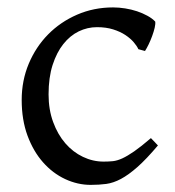

<svg xmlns="http://www.w3.org/2000/svg" viewBox="-20 -489 477 523"><path d="M410.2 -92.8Q378.4 -55.2 354.2 -33.9Q330.1 -12.7 309.6 -1.7Q289.1 9.3 269.5 12Q250 14.6 227.1 14.6Q191.4 14.6 157.5 -1.2Q123.5 -17.1 97.2 -46.9Q70.8 -76.7 54.9 -119.6Q39.1 -162.6 39.1 -216.8Q39.1 -269.5 58.3 -315.4Q77.6 -361.3 111.1 -395.3Q144.5 -429.2 189.9 -449Q235.4 -468.8 288.1 -468.8Q304.2 -468.8 321 -466.1Q337.9 -463.4 353.3 -458.3Q368.7 -453.1 381.6 -446Q394.5 -439 402.8 -430.2Q403.8 -424.3 401.4 -413.6Q398.9 -402.8 394.5 -390.9Q390.1 -378.9 384.8 -367.9Q379.4 -356.9 375 -350.1L356.9 -355Q353 -363.8 344.2 -374Q335.4 -384.3 321.5 -393.6Q307.6 -402.8 288.3 -408.9Q269 -415 244.1 -415Q218.3 -415 194.6 -403.6Q170.9 -392.1 152.6 -369.1Q134.3 -346.2 123.3 -312Q112.3 -277.8 112.3 -231.9Q112.3 -190.4 124.8 -156.5Q137.2 -122.6 158 -98.6Q178.7 -74.7 205.8 -61.8Q232.9 -48.8 262.2 -48.8Q275.9 -48.8 287.6 -50Q299.3 -51.3 313.2 -57.6Q327.1 -64 345.5 -76.7Q363.8 -89.4 391.1 -112.8Z"/></svg>

Font: Gentium Plus APac
Style: Regular
Weight: 400
Designer: J. Victor Gaultney, Annie Olsen, Iska Routamaa, Becca Hirsbrunner
Foundry: SIL International
Version: Version 5.000